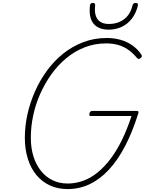

<svg xmlns="http://www.w3.org/2000/svg" viewBox="-20 -1275 1011 1314"><path d="M443 19Q376 19 322.5 -5.5Q269 -30 230.5 -75.5Q192 -121 171 -186.5Q150 -252 150 -332Q150 -413 168 -493.5Q186 -574 220 -650.5Q254 -727 302.5 -793Q351 -859 413 -908.5Q475 -958 550 -986.5Q625 -1015 710 -1015Q761 -1015 805 -1002.5Q849 -990 885 -965Q921 -940 947 -902Q953 -893 950 -886.5Q947 -880 937 -874Q929 -870 923.5 -873Q918 -876 910 -887Q884 -917 853.5 -937.5Q823 -958 786.5 -968Q750 -978 707 -978Q629 -978 560.5 -951.5Q492 -925 434 -877Q376 -829 331.5 -766.5Q287 -704 255 -632Q223 -560 207 -484Q191 -408 191 -333Q191 -260 209.5 -202.5Q228 -145 261.5 -104Q295 -63 341 -41Q387 -19 443 -19Q497 -19 548.5 -37.5Q600 -56 646.5 -93.5Q693 -131 735 -186Q777 -241 813.5 -315Q850 -389 880 -481H602Q592 -481 591.5 -487.5Q591 -494 592 -499Q595 -508 599.5 -512Q604 -516 612 -516H913Q924 -516 926.5 -512.5Q929 -509 927 -501Q887 -373 836.5 -276Q786 -179 725 -113.5Q664 -48 593.5 -14.5Q523 19 443 19ZM724 -1072Q653 -1072 619.5 -1114Q586 -1156 596 -1239Q597 -1246 601.5 -1250.5Q606 -1255 615 -1255Q624 -1255 628 -1251Q632 -1247 631 -1239Q624 -1175 648 -1143Q672 -1111 725 -1111Q785 -1111 828.5 -1143Q872 -1175 887 -1239Q889 -1246 894 -1250.5Q899 -1255 908 -1255Q918 -1255 921.5 -1251Q925 -1247 924 -1238Q911 -1184 882 -1147Q853 -1110 812.5 -1091Q772 -1072 724 -1072Z"/></svg>

Font: Playwrite AU QLD Thin
Style: Regular
Weight: 250
Designer: Veronika Burian, José Scaglione
Foundry: TypeTogether
Version: Version 1.002